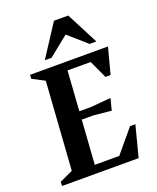

<svg xmlns="http://www.w3.org/2000/svg" viewBox="-153 -928 830 1018"><g transform="rotate(-20 262.0 -419.0)"><path d="M18 0 19 -23.1 93.9 -58 127.9 -554 59 -589.9 60 -612H499.9L461 -464.9H432.1L385.4 -565.9H254.9L239.7 -341H307.9L419 -350.9L402.1 -285.1L302 -295H236.5L219.4 -46.1H357.5L465.2 -174.9H495.4L450 0ZM160.1 -657.9 277.3 -838H358L451.1 -657.9H413L310.2 -748.1L198.2 -657.9Z"/></g></svg>

Font: Ancizar Serif Light
Style: Italic
Weight: 300
Italic angle: -4°
Designer: Cesar Puertas, Viviana Monsalve, Julian Moncada, Julian Prieto, Jose Castro, Felipe Aragon, Mariel Hernandez, Sara Alarc
Version: Version 8.100